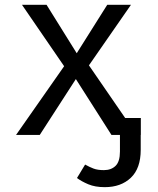

<svg xmlns="http://www.w3.org/2000/svg" viewBox="-20 -560 655 797"><path d="M145.1 0H46.7L246.2 -285.1L71.3 -540H173.3L298.5 -339L425.1 -540H523.6L349.2 -288.7L499.5 -70.3H564.6V0H564.1V62.1Q564.1 139 523.1 177.9Q482.1 216.9 414.9 216.9Q374.9 216.9 346.4 204.9Q317.9 192.8 299.5 179L333.3 123.1Q351.3 133.3 368.2 139.7Q385.1 146.2 411.3 146.2Q441.5 146.2 459.7 128.5Q477.9 110.8 477.9 69.2V0H442.6L294.9 -231.8Z"/></svg>

Font: FiraCode Nerd Font Mono
Style: Regular
Weight: 400
Monospace: yes
Designer: Carrois Corporate, Edenspiekermann AG, Nikita Prokopov
Foundry: Carrois Corporate, Edenspiekermann AG, Nikita Prokopov
Version: Version 6.002;Nerd Fonts 3.4.0